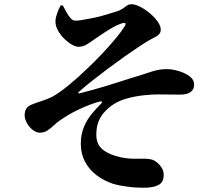

<svg xmlns="http://www.w3.org/2000/svg" viewBox="-20 -817 1040 903"><path d="M655 66Q615 66 576 60.5Q537 55 513 48Q468 33 433.5 6.5Q399 -20 379.5 -57Q360 -94 360 -141Q360 -185 374.5 -219.5Q389 -254 410.5 -280Q432 -306 452 -326Q461 -335 459.5 -338.5Q458 -342 447 -339Q407 -328 361 -307Q315 -286 285 -266Q254 -247 235.5 -229.5Q217 -212 202 -202.5Q187 -193 167 -193Q151 -193 134 -206Q117 -219 106.5 -238.5Q96 -258 96 -274Q96 -294 103.5 -306Q111 -318 131 -326Q148 -333 176 -342Q204 -351 224 -361Q259 -380 304.5 -417.5Q350 -455 394 -498Q408 -511 425 -528Q442 -545 460.5 -564.5Q479 -584 497.5 -605Q516 -626 533 -647Q550 -668 562 -687Q574 -703 569.5 -707.5Q565 -712 547 -705Q531 -700 508.5 -687Q486 -674 464.5 -659.5Q443 -645 428 -635Q415 -626 403 -617.5Q391 -609 378 -603Q365 -597 349 -597Q336 -597 317.5 -607.5Q299 -618 281 -636Q263 -654 251.5 -675.5Q240 -697 241 -718Q241 -733 249 -755Q257 -777 265 -791L275 -792Q283 -778 292 -761Q301 -744 311 -732.5Q321 -721 332 -720Q343 -719 363 -722.5Q383 -726 410 -731Q437 -736 467 -744.5Q497 -753 528 -763Q548 -770 558.5 -777.5Q569 -785 577.5 -791Q586 -797 599 -797Q616 -797 639.5 -785Q663 -773 685 -754.5Q707 -736 721.5 -715.5Q736 -695 736 -678Q736 -665 729 -657Q722 -649 712 -644Q702 -639 693 -634Q672 -623 639.5 -601.5Q607 -580 568 -552.5Q529 -525 489.5 -495.5Q450 -466 414 -437.5Q378 -409 351 -385Q347 -381 348.5 -379Q350 -377 354 -378Q375 -383 405.5 -391.5Q436 -400 470 -410Q504 -420 536.5 -430.5Q569 -441 594 -449Q648 -465 687.5 -478.5Q727 -492 764 -492Q788 -492 818 -483.5Q848 -475 870.5 -459Q893 -443 893 -418Q893 -397 877 -384.5Q861 -372 826 -372Q807 -372 779 -372.5Q751 -373 723 -373Q697 -373 657 -369Q617 -365 575.5 -353.5Q534 -342 503 -319Q484 -305 468 -286.5Q452 -268 442.5 -243Q433 -218 433 -183Q433 -137 464.5 -112.5Q496 -88 549 -77Q590 -69 627 -70.5Q664 -72 688 -68Q710 -64 730 -42Q750 -20 750 5Q750 40 725.5 53Q701 66 655 66Z"/></svg>

Font: Noto Serif JP ExtraBold
Style: Regular
Weight: 800
Designer: Ryoko NISHIZUKA 西塚涼子 (kana & ideographs); Frank Grießhammer (Latin, Greek & Cyrillic); Wenlong ZHANG 张文龙 (bopomofo); San
Foundry: Adobe
Version: Version 2.003-H1;hotconv 1.1.1;makeotfexe 2.6.0